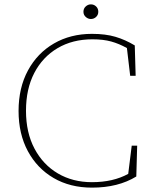

<svg xmlns="http://www.w3.org/2000/svg" viewBox="-20 -845 707 879"><path d="M401 14Q301 14 225.5 -30Q150 -74 107.5 -153Q65 -232 65 -337Q65 -443 108 -522.5Q151 -602 227 -646Q303 -690 401 -690Q463 -690 508.5 -676.5Q554 -663 597 -637L601 -498H576L561 -625Q525 -645 489 -655Q453 -665 403 -665Q312 -665 243.5 -624.5Q175 -584 137 -511Q99 -438 99 -338Q99 -238 138 -164.5Q177 -91 245 -51Q313 -11 401 -11Q498 -11 567 -49L583 -178H608L604 -37Q521 14 401 14ZM396 -758Q383 -758 372.5 -767.5Q362 -777 362 -791Q362 -806 372.5 -815.5Q383 -825 396 -825Q410 -825 420 -815.5Q430 -806 430 -791Q430 -777 420 -767.5Q410 -758 396 -758Z"/></svg>

Font: Source Serif 4 SmText ExtraLight
Style: Regular
Weight: 200
Designer: Frank Grießhammer
Foundry: Adobe
Version: Version 4.005;hotconv 1.1.0;makeotfexe 2.6.0